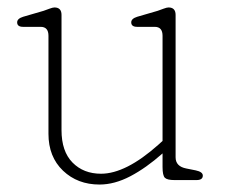

<svg xmlns="http://www.w3.org/2000/svg" viewBox="-20 -483 606 515"><path d="M110 -124V-387Q110 -411 89 -411H42Q26 -411 26 -423Q26 -433 42 -438L97 -454Q104.5 -456.5 113 -459.8Q121.5 -463 126 -463Q145 -463 145 -443V-134Q145 -77 174.5 -47Q204 -17 251 -17Q317.5 -17 405 -95L416 -105V-387Q416 -411 395 -411H348Q332 -411 332 -423Q332 -433 348 -438L403 -454Q410.5 -456.5 419 -459.8Q427.5 -463 432 -463Q451 -463 451 -443V-61Q451 -36.5 480 -31L505 -26Q524 -22 524 -12Q524 0 507 0H448Q428.5 0 422.2 -6.2Q416 -12.5 416 -35V-71.5Q372 -32.5 329.5 -10.2Q287 12 247 12Q188 12 149 -25.2Q110 -62.5 110 -124Z"/></svg>

Font: Fraunces 9pt SuperSoft Thin
Style: Regular
Weight: 100
Version: Version 1.000;[b76b70a41]